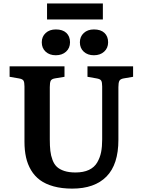

<svg xmlns="http://www.w3.org/2000/svg" viewBox="-20 -1088 830 1122"><path d="M254.9 -974.1V-1067.9H581.1V-974.1ZM224.1 -840.8Q224.1 -874 246.8 -895Q269.5 -916 306.2 -916Q346.2 -916 367.7 -895.8Q389.2 -875.5 389.2 -840.8Q389.2 -807.1 366 -786.1Q342.8 -765.1 306.2 -765.1Q269.5 -765.1 246.8 -785.9Q224.1 -806.6 224.1 -840.8ZM446.8 -840.8Q446.8 -874 469.5 -895Q492.2 -916 528.8 -916Q568.8 -916 590.3 -895.8Q611.8 -875.5 611.8 -840.8Q611.8 -807.1 588.6 -786.1Q565.4 -765.1 528.8 -765.1Q492.2 -765.1 469.5 -785.9Q446.8 -806.6 446.8 -840.8ZM401.9 14.2Q340.8 14.2 293.2 1Q245.6 -12.2 213.9 -35.6Q182.1 -59.1 161.6 -93.5Q141.1 -127.9 132.1 -168.7Q123 -209.5 123 -259.8V-583Q123 -607.4 117.2 -616.9Q111.3 -626.5 89.8 -629.9L36.1 -639.2V-700.2H356.9V-639.2L300.8 -629.9Q281.2 -626.5 276.1 -615.5Q271 -604.5 271 -579.1V-273.9Q271 -234.4 274.2 -206.5Q277.3 -178.7 286.9 -153.3Q296.4 -127.9 312.7 -112.8Q329.1 -97.7 356.2 -88.9Q383.3 -80.1 420.9 -80.1Q467.8 -80.1 499.8 -95.2Q531.7 -110.4 548.1 -138.7Q564.5 -167 570.8 -198.7Q577.1 -230.5 577.1 -272.9V-583Q577.1 -607.4 571.3 -616.9Q565.4 -626.5 543.9 -629.9L491.2 -639.2V-700.2H757.8V-639.2L703.1 -629.9Q683.1 -626.5 677.5 -615.5Q671.9 -604.5 671.9 -579.1V-271Q671.9 -127 602.3 -56.4Q532.7 14.2 401.9 14.2Z"/></svg>

Font: Literata Book
Style: Bold
Weight: 700
Designer: Latin by Veronika Burian and Jose Scaglione. Greek by Irene Vlachou. Cyrillic by Vera Evstafieva
Foundry: TypeTogether
Version: Version 2.003;PS 002.003;hotconv 1.0.88;makeotf.lib2.5.64775